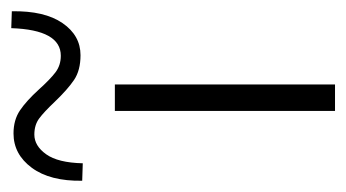

<svg xmlns="http://www.w3.org/2000/svg" viewBox="-192 -458 615 341"><g transform="rotate(-90 115.5 -287.5)"><path d="M136 -391V0H89V-391ZM105 -498Q87 -517 75.5 -525.5Q64 -534 47 -534Q27 -534 12 -513Q-3 -492 -4 -448L-35 -449Q-36 -506 -12 -538.5Q12 -571 49 -571Q73 -571 90 -559.5Q107 -548 127 -526Q145 -506 157.5 -496.5Q170 -487 187 -487Q233 -487 236 -575L266 -574Q267 -516 245 -484Q223 -452 188 -452Q161 -452 144 -463.5Q127 -475 105 -498Z"/></g></svg>

Font: Josefin Sans Light
Style: Regular
Weight: 300
Designer: Santiago Orozco
Foundry: Typemade
Version: Version 2.000